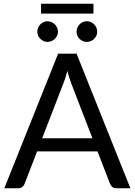

<svg xmlns="http://www.w3.org/2000/svg" viewBox="-20 -1002 717 1022"><path d="M472 -266 359.5 -557.5Q354.5 -570.5 349 -587.8Q343.5 -605 338.5 -624.5Q328 -584 317 -557L204.5 -266ZM674 0H599Q586 0 578 -6.5Q570 -13 566 -23L499 -196H177.5L110.5 -23Q107.5 -14 99 -7Q90.5 0 78 0H3L289.5 -716.5H387.5ZM198.5 -982H477.5V-929.5H198.5ZM288.5 -833Q288.5 -822 284 -812.2Q279.5 -802.5 271.8 -795Q264 -787.5 253.8 -783.2Q243.5 -779 232.5 -779Q222 -779 212.2 -783.2Q202.5 -787.5 195 -795Q187.5 -802.5 183 -812.2Q178.5 -822 178.5 -833Q178.5 -844.5 183 -854.8Q187.5 -865 195 -872.5Q202.5 -880 212.2 -884.5Q222 -889 232.5 -889Q243.5 -889 253.8 -884.5Q264 -880 271.8 -872.5Q279.5 -865 284 -854.8Q288.5 -844.5 288.5 -833ZM497.5 -833Q497.5 -822 493 -812.2Q488.5 -802.5 481 -795Q473.5 -787.5 463.5 -783.2Q453.5 -779 442.5 -779Q431 -779 421 -783.2Q411 -787.5 403.5 -795Q396 -802.5 391.8 -812.2Q387.5 -822 387.5 -833Q387.5 -844.5 391.8 -854.8Q396 -865 403.5 -872.5Q411 -880 421 -884.5Q431 -889 442.5 -889Q453.5 -889 463.5 -884.5Q473.5 -880 481 -872.5Q488.5 -865 493 -854.8Q497.5 -844.5 497.5 -833Z"/></svg>

Font: Lato-Regular
Style: Regular
Weight: 400
Designer: Lukasz Dziedzic with Adam Twardoch and Botio Nikoltchev
Foundry: tyPoland Lukasz Dziedzic
Version: Version 2.015; 2015-08-06; http://www.latofonts.com/